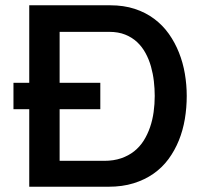

<svg xmlns="http://www.w3.org/2000/svg" viewBox="-20 -710 762 730"><path d="M91.2 -689.9V-395.2H31.2V-294.8H91.2V0H392.1Q445.4 0 487.9 -13.2Q530.5 -26.4 563.7 -49.7Q596.9 -72.9 620.8 -105.4Q644.6 -137.9 660.1 -176.2Q675.6 -214.6 682.8 -257.5Q690 -300.5 690 -345.2Q690 -387.9 682.8 -429.9Q675.7 -471.9 660.4 -510.2Q645.2 -548.5 621.9 -581.4Q598.5 -614.3 566.2 -638.4Q533.9 -662.6 492.2 -676.3Q450.5 -689.9 399.1 -689.9ZM206.7 -98.5V-294.8H361.4V-395.2H206.7V-588.9H395.1Q429.9 -588.9 456 -578.4Q482.2 -567.9 501.4 -549.9Q520.5 -531.9 533.5 -507.9Q546.5 -483.9 554.1 -456.9Q561.7 -429.9 565 -401.2Q568.3 -372.4 568.3 -345.2Q568.3 -314.4 564.1 -284Q559.9 -253.6 550.5 -226.3Q541.1 -198.9 526.4 -175.4Q511.6 -152 490.2 -134.9Q468.8 -117.9 440.5 -108.2Q412.1 -98.5 376.2 -98.5Z"/></svg>

Font: Saysettha
Style: Regular
Weight: 400
Designer: John M. Durdin
Foundry: Lao Script for Windows
Version: Version 2.201